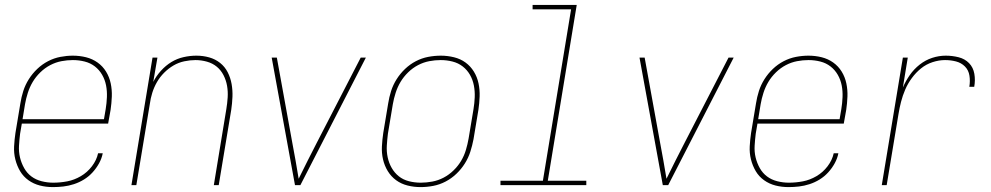

<svg xmlns="http://www.w3.org/2000/svg" viewBox="-20 -755 4040 783"><path d="M196 8Q168 8 142.5 1.5Q117 -5 96 -20Q75 -35 62 -57Q49 -79 42.5 -105Q36 -131 37.5 -158.5Q39 -186 43 -213L63 -333Q67 -359 75 -384Q83 -409 97.5 -432Q112 -455 132 -474Q152 -493 176 -505.5Q200 -518 226 -523Q252 -528 277 -528Q305 -528 331 -521.5Q357 -515 378 -500Q399 -485 412.5 -463Q426 -441 431.5 -415Q437 -389 436 -361.5Q435 -334 431 -307L421 -251H69L62 -210Q59 -186 57.5 -161Q56 -136 61.5 -113Q67 -90 78.5 -69.5Q90 -49 108 -35.5Q126 -22 149.5 -16Q173 -10 197 -10Q226 -10 254.5 -15.5Q283 -21 309.5 -36.5Q336 -52 355 -77Q374 -102 380 -130H399Q395 -109 384 -89Q373 -69 357.5 -52Q342 -35 322.5 -23Q303 -11 281.5 -4Q260 3 238.5 5.5Q217 8 196 8ZM72 -269H404L411 -310Q415 -334 416 -359Q417 -384 412.5 -407Q408 -430 396.5 -450Q385 -470 367 -484Q349 -498 325.5 -504Q302 -510 277 -510Q254 -510 230.5 -505.5Q207 -501 185 -489.5Q163 -478 144.5 -460Q126 -442 113.5 -421Q101 -400 93.5 -376.5Q86 -353 82 -330Z M516 0 602 -520H622L605 -421Q617 -445 636.5 -466.5Q656 -488 679 -502Q702 -516 728.5 -522Q755 -528 781 -528Q808 -528 833 -521Q858 -514 877.5 -498.5Q897 -483 908.5 -460.5Q920 -438 924.5 -412.5Q929 -387 928 -360.5Q927 -334 923 -307L872 0H852L903 -310Q907 -334 908.5 -358Q910 -382 906 -405Q902 -428 891.5 -448.5Q881 -469 864 -483Q847 -497 824 -503.5Q801 -510 777 -510Q755 -510 731.5 -505Q708 -500 687.5 -488Q667 -476 649.5 -458.5Q632 -441 620 -420Q608 -399 601 -376.5Q594 -354 591 -331L536 0Z M1183 0 1088 -520H1109L1172 -173Q1179 -136 1185.5 -99.5Q1192 -63 1198 -26Q1216 -63 1234.5 -99.5Q1253 -136 1272 -173L1451 -520H1472L1205 0Z M1695 8Q1668 8 1642 1.5Q1616 -5 1595.5 -20Q1575 -35 1561.5 -57Q1548 -79 1542 -105Q1536 -131 1537.5 -158.5Q1539 -186 1543 -213L1563 -333Q1567 -359 1575 -384Q1583 -409 1597.5 -432Q1612 -455 1632 -474Q1652 -493 1676 -505.5Q1700 -518 1726 -523Q1752 -528 1778 -528Q1805 -528 1831.5 -521.5Q1858 -515 1878.5 -500Q1899 -485 1912.5 -463Q1926 -441 1931.5 -415Q1937 -389 1936 -361.5Q1935 -334 1931 -307L1911 -187Q1906 -161 1898 -136Q1890 -111 1875.5 -88Q1861 -65 1841 -46Q1821 -27 1797 -14.5Q1773 -2 1747 3Q1721 8 1695 8ZM1696 -10Q1719 -10 1743 -14.5Q1767 -19 1789 -30.5Q1811 -42 1829.5 -60Q1848 -78 1860.5 -99Q1873 -120 1880 -143.5Q1887 -167 1891 -190L1911 -310Q1915 -334 1916 -358.5Q1917 -383 1912.5 -406.5Q1908 -430 1896.5 -450Q1885 -470 1867 -484Q1849 -498 1825.5 -504Q1802 -510 1777 -510Q1754 -510 1730.5 -505.5Q1707 -501 1685 -489.5Q1663 -478 1644.5 -460Q1626 -442 1613.5 -421Q1601 -400 1593.5 -376.5Q1586 -353 1582 -330L1562 -210Q1559 -186 1557.5 -161.5Q1556 -137 1561 -113.5Q1566 -90 1577.5 -70Q1589 -50 1606.5 -36Q1624 -22 1647.5 -16Q1671 -10 1696 -10Z M2371 0H2021V-18H2194L2309 -717H2152V-735H2332L2214 -18H2371Z M2683 0 2588 -520H2609L2672 -173Q2679 -136 2685.5 -99.5Q2692 -63 2698 -26Q2716 -63 2734.5 -99.5Q2753 -136 2772 -173L2951 -520H2972L2705 0Z M3196 8Q3168 8 3142.5 1.5Q3117 -5 3096 -20Q3075 -35 3062 -57Q3049 -79 3042.5 -105Q3036 -131 3037.5 -158.5Q3039 -186 3043 -213L3063 -333Q3067 -359 3075 -384Q3083 -409 3097.5 -432Q3112 -455 3132 -474Q3152 -493 3176 -505.5Q3200 -518 3226 -523Q3252 -528 3277 -528Q3305 -528 3331 -521.5Q3357 -515 3378 -500Q3399 -485 3412.5 -463Q3426 -441 3431.5 -415Q3437 -389 3436 -361.5Q3435 -334 3431 -307L3421 -251H3069L3062 -210Q3059 -186 3057.5 -161Q3056 -136 3061.5 -113Q3067 -90 3078.5 -69.5Q3090 -49 3108 -35.5Q3126 -22 3149.5 -16Q3173 -10 3197 -10Q3226 -10 3254.5 -15.5Q3283 -21 3309.5 -36.5Q3336 -52 3355 -77Q3374 -102 3380 -130H3399Q3395 -109 3384 -89Q3373 -69 3357.5 -52Q3342 -35 3322.5 -23Q3303 -11 3281.5 -4Q3260 3 3238.5 5.5Q3217 8 3196 8ZM3072 -269H3404L3411 -310Q3415 -334 3416 -359Q3417 -384 3412.5 -407Q3408 -430 3396.5 -450Q3385 -470 3367 -484Q3349 -498 3325.5 -504Q3302 -510 3277 -510Q3254 -510 3230.5 -505.5Q3207 -501 3185 -489.5Q3163 -478 3144.5 -460Q3126 -442 3113.5 -421Q3101 -400 3093.5 -376.5Q3086 -353 3082 -330Z M3576 0 3662 -520H3682L3662 -398Q3673 -424 3690 -448.5Q3707 -473 3730.5 -491.5Q3754 -510 3781.5 -519Q3809 -528 3837 -528Q3864 -528 3889.5 -521.5Q3915 -515 3932 -497.5Q3949 -480 3953.5 -454Q3958 -428 3953 -401H3933Q3937 -424 3933.5 -446.5Q3930 -469 3915 -484Q3900 -499 3878.5 -504.5Q3857 -510 3834 -510Q3809 -510 3783 -501.5Q3757 -493 3736 -476Q3715 -459 3698.5 -436.5Q3682 -414 3671.5 -389.5Q3661 -365 3654.5 -339.5Q3648 -314 3644 -289L3596 0Z"/></svg>

Font: Iosevka Thin Oblique
Style: Regular
Weight: 100
Italic angle: -9°
Monospace: yes
Designer: Belleve Invis
Foundry: Belleve Invis
Version: Version 32.5.0; ttfautohint (v1.8.4)